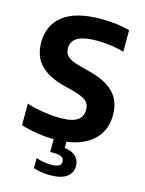

<svg xmlns="http://www.w3.org/2000/svg" viewBox="-140 -833 856 1135"><g transform="rotate(15 288.0 -265.0)"><path d="M251.5 9.5Q198 9.5 144.2 1.2Q90.5 -7 45 -22V-154Q76.5 -143.5 112 -136.2Q147.5 -129 183.2 -125Q219 -121 251 -121Q325.5 -121 356.5 -143.8Q387.5 -166.5 387.5 -207.5Q387.5 -242 364.8 -261.5Q342 -281 280 -297L224 -311.5Q127 -336 77.2 -387.8Q27.5 -439.5 27.5 -524.5Q27.5 -630.5 104.2 -690Q181 -749.5 335.5 -749.5Q385.5 -749.5 430.8 -743.8Q476 -738 511 -728V-596Q475.5 -607 432 -613Q388.5 -619 344.5 -619Q286.5 -619 252.5 -608.2Q218.5 -597.5 203.8 -578Q189 -558.5 189 -533Q189 -500.5 209 -482Q229 -463.5 284 -448.5L339.5 -434Q411.5 -416.5 458 -387.8Q504.5 -359 526.8 -317.2Q549 -275.5 549 -218.5Q549 -147.5 513.8 -96.2Q478.5 -45 412 -17.8Q345.5 9.5 251.5 9.5ZM279.5 221Q251.5 221 226 216.8Q200.5 212.5 178.5 205V143.5Q202 152 226.5 155.8Q251 159.5 272 159.5Q301 159.5 316.5 151.5Q332 143.5 332 124.5Q332 105 316.2 96.5Q300.5 88 271 88H247V-10H323.5V64L289.5 41Q351.5 41 383.5 64Q415.5 87 415.5 130Q415.5 172 382 196.5Q348.5 221 279.5 221Z"/></g></svg>

Font: Encode Sans SC Condensed Thin
Style: Bold
Weight: 700
Version: Version 3.002